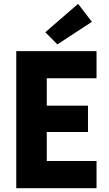

<svg xmlns="http://www.w3.org/2000/svg" viewBox="-20 -988 571 1008"><path d="M65.4 0V-719.7H486.8V-577.1H225.6V-433.1H441.9V-294.9H225.6V-142.6H486.8V0ZM281.2 -754.9 217.8 -818.8 390.1 -967.8 462.4 -873.5Z"/></svg>

Font: Reddit Sans ExtraBold
Style: Regular
Weight: 800
Designer: Stephen Hutchings
Foundry: Reddit
Version: Version 1.014; ttfautohint (v1.8.4.7-5d5b)